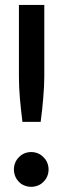

<svg xmlns="http://www.w3.org/2000/svg" viewBox="-20 -740 251 768"><path d="M55.7 -720.2H157.2V-434.1Q157.2 -397 152.8 -346.2Q149.4 -302.7 142.6 -252.4H69.8Q63.5 -302.7 59.6 -346.2Q55.7 -391.6 55.7 -434.1ZM41 -89.4Q45.9 -101.6 55.7 -111.3Q64.9 -121.1 77.6 -126.5Q90.8 -131.8 104.5 -131.8Q118.7 -131.8 131.8 -126.5Q143.6 -121.6 153.8 -111.3Q164.1 -101.1 168.9 -89.4Q174.3 -76.2 174.3 -62Q174.3 -47.9 168.9 -34.7Q164.1 -22.9 153.8 -12.7Q144.5 -2.9 131.8 2Q118.7 7.3 104.5 7.3Q90.8 7.3 77.6 2Q64 -3.4 55.7 -12.7Q45.9 -22.5 41 -34.7Q35.6 -47.9 35.6 -62Q35.6 -76.2 41 -89.4Z"/></svg>

Font: Lato-SemiBold
Style: Regular
Weight: 500
Designer: Lukasz Dziedzic with Adam Twardoch and Botio Nikoltchev
Foundry: tyPoland Lukasz Dziedzic
Version: ""